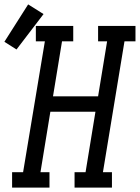

<svg xmlns="http://www.w3.org/2000/svg" viewBox="-81 -853 636 873"><path d="M-26 0V-70H24L123 -665H82V-735H252V-665H201L160 -415H365L406 -665H365V-735H535V-665H485L387 -70H428V0H258V-70H308L353 -345H148L103 -70H144V0ZM-6 -628 -61 -663 47 -833 117 -789Z"/></svg>

Font: Iosevka Slab Oblique
Style: Regular
Weight: 400
Italic angle: -9°
Monospace: yes
Designer: Belleve Invis
Foundry: Belleve Invis
Version: Version 11.1.1; ttfautohint (v1.8.3)